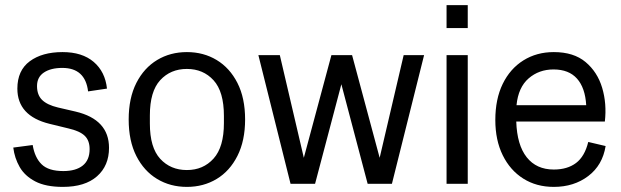

<svg xmlns="http://www.w3.org/2000/svg" viewBox="-20 -720 2433 752"><path d="M226 12Q159 12 118 -9.5Q77 -31 57 -66Q37 -101 32 -142L108 -152Q116 -103 143 -76.5Q170 -50 228 -50Q277 -50 304 -71.5Q331 -93 331 -136Q331 -170 311.5 -188.5Q292 -207 248 -217L174 -235Q48 -266 48 -373Q48 -444 96.5 -480Q145 -516 225 -516Q302 -516 347 -477.5Q392 -439 399 -373L325 -362Q314 -454 224 -454Q179 -454 152 -436Q125 -418 125 -383Q125 -348 145 -328.5Q165 -309 207 -299L276 -283Q407 -252 407 -141Q407 -71 360 -29.5Q313 12 226 12Z M712 12Q647 12 595.5 -19Q544 -50 514 -109Q484 -168 484 -252Q484 -336 514 -395Q544 -454 595.5 -485Q647 -516 712 -516Q777 -516 828.5 -485Q880 -454 910 -395Q940 -336 940 -252Q940 -169 910 -109.5Q880 -50 828.5 -19Q777 12 712 12ZM712 -54Q776 -54 816.5 -99Q857 -144 857 -238V-266Q857 -361 816.5 -405.5Q776 -450 712 -450Q648 -450 607.5 -406Q567 -362 567 -268V-236Q567 -142 607.5 -98Q648 -54 712 -54Z M1118 0 992 -504H1076L1170 -102L1278 -504H1359L1467 -102L1561 -504H1641L1515 0H1420L1317 -390L1214 0Z M1729 -610V-700H1812V-610ZM1729 0V-504H1812V0Z M2149 12Q2081 12 2029.5 -20.5Q1978 -53 1949 -112Q1920 -171 1920 -250Q1920 -332 1949 -391.5Q1978 -451 2030 -483.5Q2082 -516 2149 -516Q2227 -516 2273.5 -477Q2320 -438 2338.5 -376Q2357 -314 2349 -244H2002Q2005 -152 2043 -104Q2081 -56 2149 -56Q2202 -56 2236 -81.5Q2270 -107 2284 -164L2352 -148Q2340 -73 2284 -30.5Q2228 12 2149 12ZM2148 -448Q2091 -448 2050.5 -413Q2010 -378 2003 -308H2276Q2272 -376 2240 -412Q2208 -448 2148 -448Z"/></svg>

Font: Special Gothic
Style: Regular
Weight: 400
Designer: Alistair McCready
Foundry: Monolith
Version: Version 1.010; ttfautohint (v1.8.4.7-5d5b)